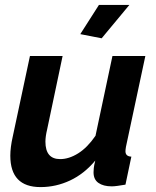

<svg xmlns="http://www.w3.org/2000/svg" viewBox="-20 -752 635 782"><path d="M145 10Q22 10 22 -118Q22 -135 24.5 -154.5Q27 -174 32 -196L102 -524H235L172 -225Q165 -196 165 -175Q165 -104 225 -104Q261 -104 298.5 -127.5Q336 -151 369 -199L438 -524H572L493 -154Q491 -142 491 -136Q491 -115 515 -114L491 0Q473 3 459 5Q445 7 435 7Q401 7 381 -7Q361 -21 361 -50Q361 -57 362 -67.5Q363 -78 368 -98Q323 -44 265.5 -17Q208 10 145 10ZM394 -596 307 -613 383 -732H507Z"/></svg>

Font: Raleway
Style: Bold Italic
Weight: 700
Italic angle: -12°
Designer: Matt McInerney, Pablo Impallari, Rodrigo Fuenzalida
Foundry: Matt McInerney, Pablo Impallari, Rodrigo Fuenzalida
Version: Version 4.101;RELEASE